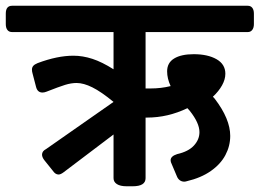

<svg xmlns="http://www.w3.org/2000/svg" viewBox="-51 -650 906 670"><path d="M835 -602.5V-565.9Q835 -553.2 829.3 -545.7Q823.7 -538.1 813.5 -538.1H457V-341.3H474.1Q511.2 -341.3 544.4 -349.6Q532.2 -376 532.2 -400.9Q532.2 -431.2 556.9 -446Q581.5 -460.9 625 -460.9Q673.8 -460.9 704.6 -443.4Q735.4 -425.8 735.4 -392.6Q735.4 -373 723.9 -352.3Q712.4 -331.5 691.9 -312.5L698.2 -305.7Q752.4 -234.9 752.4 -175.8Q752.4 -140.6 735.6 -108.9Q718.8 -77.1 684.6 -53.2Q650.4 -29.3 600.6 -17.6Q596.2 -16.1 591.8 -16.1Q583 -16.1 576.2 -21.2Q569.3 -26.4 565.9 -35.6L547.9 -78.1Q544.4 -84.5 544.4 -90.8Q544.4 -105 567.4 -112.3Q606.4 -121.1 625.7 -142.1Q645 -163.1 645 -189Q645 -220.7 611.3 -263.2L603 -272.5Q534.7 -239.7 462.4 -239.7H457V-28.3Q457 0 412.1 0H390.6Q368.7 0 356.9 -7.6Q345.2 -15.1 345.2 -28.3V-180.7L170.9 -48.8Q160.6 -41 153.3 -41Q142.1 -41 133.3 -54.2L103.5 -91.3Q95.7 -101.6 95.7 -110.4Q95.7 -122.6 109.9 -129.9L345.2 -294.4Q301.8 -330.1 271.2 -345.2Q240.7 -360.4 216.3 -360.4Q197.3 -360.4 176 -353.8Q154.8 -347.2 111.3 -330.1Q104 -327.1 97.2 -327.1Q79.6 -327.1 74.7 -347.2L62.5 -394Q60.5 -400.4 60.5 -407.2Q60.5 -414.6 64.9 -419.9Q69.3 -425.3 80.1 -429.7Q148.9 -455.6 205.1 -455.6Q237.8 -455.6 271.5 -444.6Q305.2 -433.6 345.2 -408.2V-538.1H-8.8Q-19.5 -538.1 -25.1 -545.4Q-30.8 -552.7 -30.8 -565.9V-602.5Q-30.8 -629.9 -8.8 -629.9H813.5Q823.7 -629.9 829.3 -622.8Q835 -615.7 835 -602.5Z"/></svg>

Font: Jaldi
Style: Bold
Weight: 400
Designer: Pablo Cosgaya and Nicolas Silva
Foundry: Omnibus-Type
Version: Version 1.007